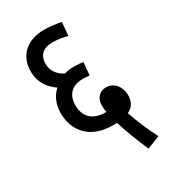

<svg xmlns="http://www.w3.org/2000/svg" viewBox="-175 -715 760 865"><g transform="rotate(-30 205.5 -282.5)"><path d="M337 67 404 41C379 -5 352 -70 336 -118C361 -129 378 -150 378 -188C378 -230 351 -268 308 -268C281 -268 252 -250 252 -206C252 -196 253 -183 255 -171C253 -171 252 -171 250 -171C190 -171 149 -202 149 -266C149 -323 183 -353 237 -353C247 -353 262 -352 272 -351L278 -417C268 -419 249 -421 235 -421C215 -421 197 -419 180 -414C151 -429 126 -455 126 -495C126 -541 154 -564 201 -564C233 -564 259 -558 278 -553L284 -622C265 -627 226 -632 196 -632C111 -632 51 -584 51 -498C51 -444 78 -404 119 -376C89 -350 74 -311 74 -269C74 -181 129 -104 249 -104C257 -104 264 -104 272 -104C284 -64 312 11 337 67Z"/></g></svg>

Font: Noto Sans Devanagari UI ExtraCondensed
Style: Regular
Weight: 400
Width: 2
Designer: Jelle Bosma - Monotype Design Team
Foundry: Monotype Imaging Inc.
Version: Version 2.003